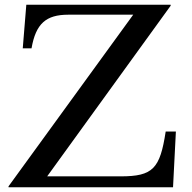

<svg xmlns="http://www.w3.org/2000/svg" viewBox="-20 -790 810 810"><path d="M722 -235H679C655 -79 626 -46 489 -46H179L700 -766V-770H91L76 -586H113C131 -690 174 -728 268 -728H542L16 -4V0H710Z"/></svg>

Font: Libre Baskerville
Style: Regular
Weight: 400
Designer: Pablo Impallari, Rodrigo Fuenzalida
Foundry: Pablo Impallari, Rodrigo Fuenzalida
Version: Version 1.051;Glyphs 3.2.3 (3260)